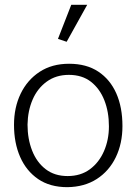

<svg xmlns="http://www.w3.org/2000/svg" viewBox="-20 -762 565 795"><path d="M259 13Q187 13 138 -20.5Q89 -54 63.5 -112Q38 -170 38 -245Q38 -317 65.5 -374Q93 -431 144 -464.5Q195 -498 266 -498Q338 -498 387 -465.5Q436 -433 461.5 -375.5Q487 -318 487 -240Q487 -168 459.5 -111Q432 -54 381 -21Q330 12 259 13ZM260 -33Q314 -33 352 -61Q390 -89 410.5 -136Q431 -183 431 -239Q431 -299 412 -347Q393 -395 356.5 -423.5Q320 -452 265 -452Q212 -452 173.5 -424Q135 -396 115 -349.5Q95 -303 94 -246Q94 -187 113 -138.5Q132 -90 169 -61.5Q206 -33 260 -33ZM256 -589 341 -742H275L220 -601Z"/></svg>

Font: Catamaran ExtraLight
Style: Regular
Weight: 250
Designer: Pria Ravichandran
Version: Version 2.000